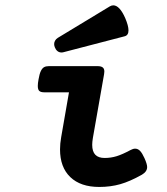

<svg xmlns="http://www.w3.org/2000/svg" viewBox="-20 -704 640 734"><path d="M378.9 -430.7Q378.9 -428.2 377.9 -420.4L335 -176.3Q332.5 -160.6 332.5 -150.4Q332.5 -124.5 344.5 -112.3Q356.4 -100.1 379.9 -100.1Q403.8 -100.1 426 -106.9Q448.2 -113.8 479 -130.4Q488.8 -135.7 496.6 -135.7Q507.3 -135.7 515.6 -127Q523.9 -118.2 532.2 -99.6Q542.5 -76.7 542.5 -65.4Q542.5 -47.9 522.5 -36.1Q476.6 -10.3 439.5 0.2Q402.3 10.7 359.4 10.7Q288.1 10.7 248.8 -26.9Q209.5 -64.5 209.5 -132.8Q209.5 -154.8 213.9 -179.7L243.7 -351.1H149.4Q136.2 -351.1 130.4 -356.2Q124.5 -361.3 124.5 -375.5Q124.5 -385.7 127.4 -400.9Q130.9 -421.4 136 -432.1Q141.1 -442.9 148.2 -447Q155.3 -451.2 167 -451.2H352.5Q366.2 -451.2 372.6 -446.3Q378.9 -441.4 378.9 -430.7ZM413.1 -683.6Q437 -683.6 458.5 -635.3Q471.2 -605.5 471.2 -587.9Q471.2 -569.3 457 -565.4L222.7 -504.4Q219.7 -503.4 214.8 -503.4Q206.1 -503.4 199.5 -508.8Q192.9 -514.2 189.5 -523.4Q187 -529.8 187 -535.6Q187 -542.5 190.7 -548.8Q194.3 -555.2 200.7 -559.1L399.9 -679.7Q406.7 -683.6 413.1 -683.6Z"/></svg>

Font: Courier Prime
Style: Bold Italic
Weight: 700
Italic angle: -10°
Designer: Alan Dague-Greene
Foundry: Quote-Unquote Apps
Version: Version 3.018